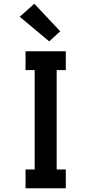

<svg xmlns="http://www.w3.org/2000/svg" viewBox="-20 -1010 490 1030"><path d="M117 0V-101H166V-634H117V-735H333V-634H284V-101H333V0ZM244 -788 86 -920 164 -990 303 -842Z"/></svg>

Font: Zed Sans Extended
Style: Bold
Weight: 700
Width: 7
Designer: Belleve Invis
Foundry: Belleve Invis
Version: Version 1.0.0; ttfautohint (v1.8.4)